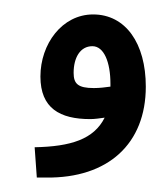

<svg xmlns="http://www.w3.org/2000/svg" viewBox="-20 -246 228 266"><path d="M31 0H44C130 1 182 -47 182 -126C182 -186 154 -226 109 -226C66 -226 36 -185 36 -140C36 -96 63 -81 105 -81C111 -81 118 -82 125 -83C110 -53 78 -43 28 -42ZM82 -145C82 -166 91 -182 108 -182C124 -182 133 -160 133 -130V-126C126 -125 118 -124 110 -124C88 -124 82 -130 82 -145Z"/></svg>

Font: Noto Sans Arabic Cond Med
Style: Regular
Weight: 500
Width: 3
Designer: Monotype Design Team, Nadine Chahine, Nizar Qandah and Khaled Hosny
Foundry: Monotype Imaging Inc.
Version: Version 2.012